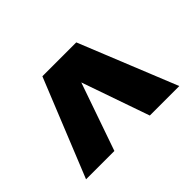

<svg xmlns="http://www.w3.org/2000/svg" viewBox="-85 -875 709 709"><g transform="rotate(-45 269.5 -520.5)"><path d="M174 -329H26L181 -712H295L289 -659ZM359 -329 244 -659 236 -712H358L513 -329Z"/></g></svg>

Font: Roboto Serif 20pt ExtraBold
Style: Regular
Weight: 800
Version: Version 1.008